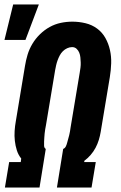

<svg xmlns="http://www.w3.org/2000/svg" viewBox="-22 -840 542 860"><path d="M155 0H0L19 -114H71L73 -130Q60 -146 53.5 -166.5Q47 -187 44.5 -209Q42 -231 43.5 -253.5Q45 -276 49 -298L90 -545Q94 -570 101.5 -595Q109 -620 123 -643.5Q137 -667 157 -686.5Q177 -706 200.5 -719Q224 -732 250 -737.5Q276 -743 302 -743Q332 -743 361 -736Q390 -729 413 -712Q436 -695 450 -670Q464 -645 470.5 -616Q477 -587 476 -556.5Q475 -526 470 -495L429 -249Q426 -231 420.5 -213Q415 -195 406 -178Q397 -161 384 -146Q371 -131 356 -120L355 -114H407L388 0H233L261 -173Q269 -176 273 -184.5Q277 -193 279 -201.5Q281 -210 283.5 -218Q286 -226 288 -234.5Q290 -243 291.5 -251.5Q293 -260 294 -268L335 -514Q337 -526 338.5 -537.5Q340 -549 339.5 -560.5Q339 -572 338 -583Q337 -594 333 -604Q329 -614 321 -621.5Q313 -629 301 -629Q290 -629 279 -624Q268 -619 259.5 -610.5Q251 -602 245.5 -591.5Q240 -581 236 -570Q232 -559 229.5 -548Q227 -537 225 -526L184 -280Q182 -270 180.5 -261Q179 -252 178 -242.5Q177 -233 176.5 -224Q176 -215 175.5 -206Q175 -197 175.5 -187Q176 -177 183 -173ZM-2 -661 37 -820H152L92 -661Z"/></svg>

Font: Iosevka Heavy
Style: Italic
Weight: 900
Italic angle: -9°
Monospace: yes
Designer: Belleve Invis
Foundry: Belleve Invis
Version: Version 32.5.0; ttfautohint (v1.8.4)